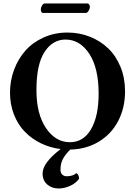

<svg xmlns="http://www.w3.org/2000/svg" viewBox="-20 -844 770 1096"><path d="M354 -618.2Q280.3 -618.2 234.1 -547.1Q188 -476.1 188 -330.1Q188 -192.9 242.7 -112.5Q297.4 -32.2 378.9 -32.2Q457 -32.2 500 -106.9Q543 -181.6 543 -309.1Q543 -456.1 489.5 -537.1Q436 -618.2 354 -618.2ZM431.2 176.8Q412.6 202.6 379.4 217.3Q346.2 231.9 314.9 231.9Q275.9 231.9 249.5 209Q223.1 186 223.1 146Q223.1 85.9 326.2 6.8Q266.6 -0.5 214.4 -25.6Q162.1 -50.8 122.6 -91.1Q83 -131.3 60.1 -189.2Q37.1 -247.1 37.1 -314.9Q37.1 -383.8 60.5 -446.3Q84 -508.8 125.7 -555.7Q167.5 -602.5 229.7 -630.4Q292 -658.2 365.2 -658.2Q433.1 -658.2 492.9 -634.5Q552.7 -610.8 597.4 -568.1Q642.1 -525.4 668 -461.9Q693.8 -398.4 693.8 -323.2Q693.8 -229.5 655.3 -154.5Q616.7 -79.6 544.9 -35.9Q473.1 7.8 380.9 9.8Q353 37.1 339.1 63.5Q325.2 89.8 325.2 125Q325.2 143.1 335.4 152.6Q345.7 162.1 359.9 162.1Q397.9 162.1 416 144Q431.2 153.3 431.2 176.8ZM469.2 -770H225.1Q219.2 -770 216.1 -776.6Q212.9 -783.2 212.9 -790Q212.9 -800.3 219.7 -812.3Q226.6 -824.2 234.9 -824.2H479Q485.4 -824.2 489.3 -817.6Q493.2 -811 493.2 -805.2Q493.2 -794.9 485.8 -782.5Q478.5 -770 469.2 -770Z"/></svg>

Font: Common Serif
Style: Bold
Weight: 700
Designer: Philipp H. Poll, Khaled Hosny
Foundry: Stefan Peev, Context Ltd.
Version: Version 1.026